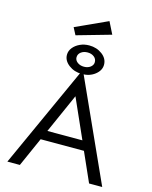

<svg xmlns="http://www.w3.org/2000/svg" viewBox="-139 -1055 903 1144"><g transform="rotate(15 312.5 -483.0)"><path d="M524 0 444 -180H177L97 0H20L308 -634H318L605 0ZM311 -481 203 -238H419ZM313 -619Q266 -619 232 -645Q198 -671 198 -707Q198 -731 214 -751Q230 -771 256 -783Q282 -795 313 -795Q359 -795 393 -769.5Q427 -744 427 -706Q427 -671 394 -645Q361 -619 313 -619ZM314 -664Q338 -664 354 -676.5Q370 -689 370 -707Q370 -727 354 -739.5Q338 -752 314 -752Q290 -752 273.5 -739.5Q257 -727 257 -707Q257 -689 273.5 -676.5Q290 -664 314 -664ZM217 -832 194 -876 391 -966 428 -892Z"/></g></svg>

Font: Inconsolata Expanded Thin
Style: Regular
Weight: 100
Width: 7
Monospace: yes
Designer: Raph Levien, Cyreal, Brenton Simpson
Foundry: Raph Levien, Cyreal, Google
Version: Version 3.100; ttfautohint (v1.8.4.7-5d5b)